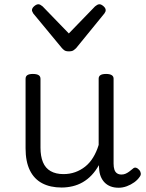

<svg xmlns="http://www.w3.org/2000/svg" viewBox="-20 -862 685 901"><path d="M269 18Q216 18 178 -2Q140 -22 120 -63Q100 -104 100 -166V-492Q100 -504 108.5 -509.5Q117 -515 134 -515Q152 -515 161 -509.5Q170 -504 170 -492V-169Q170 -129 181.5 -101Q193 -73 217.5 -59Q242 -45 278 -45Q307 -45 332.5 -54Q358 -63 379.5 -80Q401 -97 417 -123Q433 -149 443 -182V-493Q443 -504 451.5 -509.5Q460 -515 478 -515Q495 -515 504 -509.5Q513 -504 513 -493V-94Q513 -77 517 -65.5Q521 -54 529.5 -48.5Q538 -43 550 -43Q560 -43 568.5 -46.5Q577 -50 586 -56.5Q595 -63 603 -70Q610 -77 618 -75Q626 -73 634 -64Q639 -58 640.5 -49.5Q642 -41 636 -33Q626 -18 610 -6.5Q594 5 575 12Q556 19 537 19Q515 19 498.5 12.5Q482 6 470.5 -6Q459 -18 452.5 -34.5Q446 -51 445 -72L444 -87Q429 -60 410 -40Q391 -20 368.5 -7Q346 6 320.5 12Q295 18 269 18ZM447 -842Q455 -842 465.5 -833Q476 -824 476 -814Q476 -811 475 -808Q474 -805 470 -799L338 -637Q332 -631 325 -626Q318 -621 303 -621Q289 -621 282 -626Q275 -631 270 -637L136 -799Q133 -805 131.5 -808Q130 -811 130 -814Q130 -824 140.5 -833Q151 -842 160 -842Q165 -842 170 -839Q175 -836 180 -832L303 -705L426 -832Q431 -836 436 -839Q441 -842 447 -842Z"/></svg>

Font: Playwrite BR Light
Style: Regular
Weight: 300
Version: Version 1.003